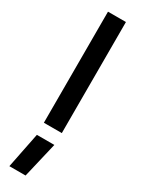

<svg xmlns="http://www.w3.org/2000/svg" viewBox="-262 -731 783 1057"><g transform="rotate(30 129.5 -202.0)"><path d="M73 0H187V-706H73ZM28 302H131L184 77H73Z"/></g></svg>

Font: TitilliumText22L
Style: 800 wt
Weight: 800
Designer: Campivisivi
Foundry: Campivisivi
Version: 1.000